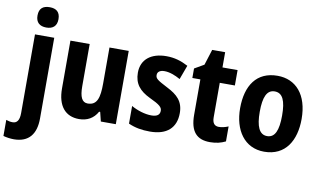

<svg xmlns="http://www.w3.org/2000/svg" viewBox="-132 -969 2369 1414"><g transform="rotate(10 1052.5 -262.0)"><path d="M55 -688C55 -636 85 -612 134 -612C182 -612 212 -636 212 -688C212 -741 183 -764 134 -764C84 -764 55 -742 55 -688ZM43 240C152 239 205 173 205 56V-548H61V41C61 96 42 118 11 118C-6 118 -21 115 -38 109V229C-14 236 16 240 43 240Z M762 -548H618V-279C618 -173 602 -114 531 -114C488 -114 470 -153 470 -233V-548H326V-191C326 -60 385 10 488 10C548 10 596 -16 625 -69H633L650 0H762Z M1212 -162C1212 -250 1165 -293 1088 -332C1011 -372 995 -382 995 -409C995 -433 1014 -447 1048 -447C1085 -447 1128 -431 1167 -409L1206 -515C1153 -543 1103 -558 1043 -558C928 -558 856 -501 856 -402C856 -319 898 -271 975 -234C1055 -197 1071 -180 1071 -154C1071 -124 1050 -109 1008 -109C960 -109 902 -127 857 -153V-21C906 1 957 10 1018 10C1145 10 1212 -52 1212 -162Z M1512 -112C1479 -112 1463 -133 1463 -175V-433H1576V-548H1463V-662H1366L1329 -545L1258 -504V-433H1318V-169C1318 -42 1369 10 1467 10C1514 10 1551 0 1583 -16V-128C1559 -118 1535 -112 1512 -112Z M2103 -275C2103 -457 2011 -558 1874 -558C1718 -558 1643 -445 1643 -275C1643 -112 1724 10 1872 10C2032 10 2103 -115 2103 -275ZM1790 -274C1790 -385 1815 -441 1873 -441C1933 -441 1957 -385 1957 -275C1957 -165 1933 -107 1874 -107C1815 -107 1790 -166 1790 -274Z"/></g></svg>

Font: Noto Sans Bengali Condensed
Style: Bold
Weight: 700
Width: 3
Designer: Joana Ranito - Universal Thirst; Jelle Bosma - Monotype Design Team
Foundry: Universal Thirst ehf.
Version: Version 3.000